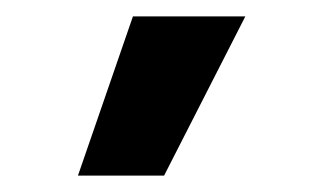

<svg xmlns="http://www.w3.org/2000/svg" viewBox="-20 -809 393 234"><path d="M75 -595 142 -789H279L180 -595Z"/></svg>

Font: Georama Condensed
Style: Bold
Weight: 700
Width: 3
Designer: Jean-Baptiste Levee
Foundry: Production Type
Version: Version 1.000